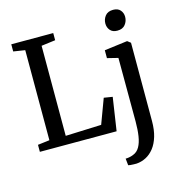

<svg xmlns="http://www.w3.org/2000/svg" viewBox="-143 -915 1197 1282"><g transform="rotate(-15 456.0 -274.0)"><path d="M38 0V-48.5L119.5 -58.5V-681L39.5 -693.5V-743H329.5V-693.5L232.5 -681V-58.5L480 -68L543.5 -238.5L603 -229L568.5 0ZM642 243Q634 243 621.8 242.8Q609.5 242.5 598.8 241.5Q588 240.5 584.5 239L579.5 192Q587 192.5 602.2 190.2Q617.5 188 634 181Q662 170.5 678.2 142Q694.5 113.5 701.2 69.8Q708 26 708 -30L707 -470L632.5 -488.5V-543L789 -563H792.5L814.5 -546V-6Q814.5 55.5 800.8 101.2Q787 147 762.8 177.8Q738.5 208.5 707.5 224.5Q676.5 240.5 642 243ZM747.5 -647.5Q715.5 -647.5 698.8 -667Q682 -686.5 682 -714Q682 -743.5 700.2 -766.5Q718.5 -789.5 755 -789.5H756Q788 -789.5 804.8 -770.2Q821.5 -751 821.5 -724Q821.5 -694 803.2 -670.8Q785 -647.5 748.5 -647.5Z"/></g></svg>

Font: Merriweather 28pt Medium
Style: Regular
Weight: 500
Version: Version 2.100